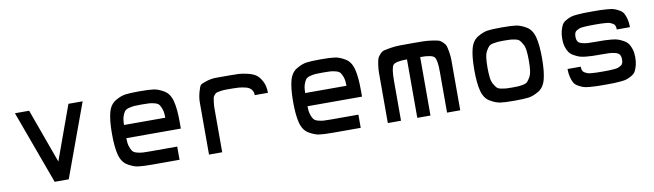

<svg xmlns="http://www.w3.org/2000/svg" viewBox="-34 -895 4393 1290"><g transform="rotate(-10 2163.0 -250.0)"><path d="M261 0 78 -500H175L309 -130L443 -500H540L357 0Z M927 0Q860 0 829.5 -4.5Q799 -9 761.5 -31Q724 -53 710 -106Q696 -159 696 -250Q696 -341 710 -394Q724 -447 761.5 -469Q799 -491 829.5 -495.5Q860 -500 927 -500Q994 -500 1024.5 -495.5Q1055 -491 1092.5 -469Q1130 -447 1144 -394Q1158 -341 1158 -250V-205H786Q786 -171 793 -149Q800 -127 809 -115Q818 -103 839.5 -97.5Q861 -92 877 -91Q893 -90 927 -90H1113V0ZM786 -295H1068Q1068 -329 1061 -351Q1054 -373 1045 -385Q1036 -397 1014.5 -402.5Q993 -408 977 -409Q961 -410 927 -410Q893 -410 877 -409Q861 -408 839.5 -402.5Q818 -397 809 -385Q800 -373 793 -351Q786 -329 786 -295Z M1314 0V-250Q1314 -326 1314 -357Q1314 -388 1324 -425Q1334 -462 1342 -470.5Q1350 -479 1384.5 -489.5Q1419 -500 1447 -500Q1475 -500 1545 -500Q1583 -500 1605 -499Q1627 -498 1664 -489.5Q1701 -481 1722 -465.5Q1743 -450 1759.5 -418Q1776 -386 1776 -340H1686Q1686 -365 1672 -380.5Q1658 -396 1632 -401.5Q1606 -407 1589.5 -408.5Q1573 -410 1547 -410H1545Q1512 -410 1498 -410Q1484 -410 1464 -407Q1444 -404 1438 -402Q1432 -400 1422.5 -389.5Q1413 -379 1411.5 -371.5Q1410 -364 1407 -342Q1404 -320 1404 -303.5Q1404 -287 1404 -250V0Z M2163 0Q2096 0 2065.5 -4.5Q2035 -9 1997.5 -31Q1960 -53 1946 -106Q1932 -159 1932 -250Q1932 -341 1946 -394Q1960 -447 1997.5 -469Q2035 -491 2065.5 -495.5Q2096 -500 2163 -500Q2230 -500 2260.5 -495.5Q2291 -491 2328.5 -469Q2366 -447 2380 -394Q2394 -341 2394 -250V-205H2022Q2022 -171 2029 -149Q2036 -127 2045 -115Q2054 -103 2075.5 -97.5Q2097 -92 2113 -91Q2129 -90 2163 -90H2349V0ZM2022 -295H2304Q2304 -329 2297 -351Q2290 -373 2281 -385Q2272 -397 2250.5 -402.5Q2229 -408 2213 -409Q2197 -410 2163 -410Q2129 -410 2113 -409Q2097 -408 2075.5 -402.5Q2054 -397 2045 -385Q2036 -373 2029 -351Q2022 -329 2022 -295Z M2534 0V-270Q2534 -319 2534 -343Q2534 -367 2538.5 -397.5Q2543 -428 2547.5 -439.5Q2552 -451 2566.5 -466.5Q2581 -482 2595 -485.5Q2609 -489 2639.5 -494Q2670 -499 2699.5 -499.5Q2729 -500 2780 -500Q2832 -500 2861 -499.5Q2890 -499 2921 -494.5Q2952 -490 2966 -486Q2980 -482 2995 -467Q3010 -452 3014 -440Q3018 -428 3023 -398Q3028 -368 3028 -343.5Q3028 -319 3028 -270V0H2938V-278Q2938 -361 2921 -380Q2904 -399 2825 -399V0H2735V-399Q2656 -399 2640 -379Q2624 -359 2624 -270V0Z M3496.5 -4.5Q3466 0 3399 0Q3332 0 3301.5 -4.5Q3271 -9 3233.5 -31Q3196 -53 3182 -106Q3168 -159 3168 -250Q3168 -341 3182 -394Q3196 -447 3233.5 -469Q3271 -491 3301.5 -495.5Q3332 -500 3399 -500Q3466 -500 3496.5 -495.5Q3527 -491 3564.5 -469Q3602 -447 3616 -394Q3630 -341 3630 -250Q3630 -159 3616 -106Q3602 -53 3564.5 -31Q3527 -9 3496.5 -4.5ZM3356.5 -91Q3370 -90 3399 -90Q3428 -90 3441.5 -91Q3455 -92 3475 -96Q3495 -100 3504 -110Q3513 -120 3523 -137.5Q3533 -155 3536.5 -183Q3540 -211 3540 -250Q3540 -289 3536.5 -317Q3533 -345 3523 -362.5Q3513 -380 3504 -390Q3495 -400 3475 -404Q3455 -408 3441.5 -409Q3428 -410 3399 -410Q3370 -410 3356.5 -409Q3343 -408 3323 -404Q3303 -400 3294 -390Q3285 -380 3275 -362.5Q3265 -345 3261.5 -317Q3258 -289 3258 -250Q3258 -211 3261.5 -183Q3265 -155 3275 -137.5Q3285 -120 3294 -110Q3303 -100 3323 -96Q3343 -92 3356.5 -91Z M3786 -148H3876Q3876 -134 3879.5 -123.5Q3883 -113 3893 -107Q3903 -101 3912 -97.5Q3921 -94 3941 -92.5Q3961 -91 3974.5 -90.5Q3988 -90 4017 -90Q4046 -90 4059.5 -90.5Q4073 -91 4093 -92.5Q4113 -94 4122 -97.5Q4131 -101 4141 -107Q4151 -113 4154.5 -123.5Q4158 -134 4158 -148Q4158 -168 4150.5 -180Q4143 -192 4122.5 -197.5Q4102 -203 4083.5 -204Q4065 -205 4026 -205H4013Q3983 -205 3966.5 -205.5Q3950 -206 3922.5 -208.5Q3895 -211 3879 -216.5Q3863 -222 3843 -233Q3823 -244 3812 -259Q3801 -274 3793.5 -298Q3786 -322 3786 -352Q3786 -383 3792 -406.5Q3798 -430 3806.5 -446Q3815 -462 3833.5 -472.5Q3852 -483 3866.5 -488.5Q3881 -494 3911 -496.5Q3941 -499 3959.5 -499.5Q3978 -500 4017 -500Q4056 -500 4074.5 -499.5Q4093 -499 4123 -496.5Q4153 -494 4167.5 -488.5Q4182 -483 4200.5 -472.5Q4219 -462 4227.5 -446Q4236 -430 4242 -406.5Q4248 -383 4248 -352H4158Q4158 -366 4154.5 -376.5Q4151 -387 4141 -393Q4131 -399 4122 -402.5Q4113 -406 4093 -407.5Q4073 -409 4059.5 -409.5Q4046 -410 4017 -410Q3988 -410 3974.5 -409.5Q3961 -409 3941 -407.5Q3921 -406 3912 -402.5Q3903 -399 3893 -393Q3883 -387 3879.5 -376.5Q3876 -366 3876 -352Q3876 -332 3883.5 -320Q3891 -308 3911.5 -302.5Q3932 -297 3950.5 -296Q3969 -295 4008 -295H4021Q4051 -295 4067.5 -294.5Q4084 -294 4111.5 -291.5Q4139 -289 4155 -283.5Q4171 -278 4191 -267Q4211 -256 4222 -241Q4233 -226 4240.5 -202Q4248 -178 4248 -148Q4248 -117 4242 -93.5Q4236 -70 4227.5 -54Q4219 -38 4200.5 -27.5Q4182 -17 4167.5 -11.5Q4153 -6 4123 -3.5Q4093 -1 4074.5 -0.5Q4056 0 4017 0Q3978 0 3959.5 -0.5Q3941 -1 3911 -3.5Q3881 -6 3866.5 -11.5Q3852 -17 3833.5 -27.5Q3815 -38 3806.5 -54Q3798 -70 3792 -93.5Q3786 -117 3786 -148Z"/></g></svg>

Font: Hermit
Style: Regular
Weight: 400
Designer: Pablo Caro
Version: Version 2.000;PS 002.000;hotconv 1.0.88;makeotf.lib2.5.64775